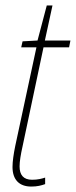

<svg xmlns="http://www.w3.org/2000/svg" viewBox="-20 -676 279 706"><path d="M95 10C117 10 132 6 146 1V-23C134 -19 119 -15 98 -15C66 -15 52 -33 52 -64C52 -82 56 -107 63 -138L140 -502H234L239 -527H145L173 -656H152L118 -527L63 -524L58 -502H114L36 -139C30 -110 26 -82 26 -62C26 -16 50 10 95 10Z"/></svg>

Font: Noto Sans Condensed Thin
Style: Italic
Weight: 100
Width: 3
Italic angle: -12°
Designer: Monotype Design Team
Foundry: Monotype Imaging Inc.
Version: Version 2.013